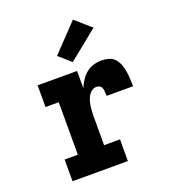

<svg xmlns="http://www.w3.org/2000/svg" viewBox="-142 -892 885 997"><g transform="rotate(-20 300.0 -394.0)"><path d="M87 0V-120H160V-410H87V-530H305V-435Q314 -456 326.5 -475.5Q339 -495 356.5 -509.5Q374 -524 396.5 -531Q419 -538 442 -538Q462 -538 482 -532.5Q502 -527 515.5 -511.5Q529 -496 536 -476.5Q543 -457 546 -437Q549 -417 550 -396.5Q551 -376 551 -356H405Q405 -363 404.5 -369.5Q404 -376 403.5 -383Q403 -390 401 -396.5Q399 -403 394.5 -408.5Q390 -414 383.5 -416Q377 -418 370 -418Q356 -418 344.5 -409.5Q333 -401 326 -389Q319 -377 315 -363.5Q311 -350 309 -336.5Q307 -323 306 -309Q305 -295 305 -281V-120H393V0ZM300 -581 234 -639 376 -788 462 -712Z"/></g></svg>

Font: Iosevka Curly Slab HvEx
Style: Regular
Weight: 900
Width: 7
Monospace: yes
Designer: Belleve Invis
Foundry: Belleve Invis
Version: Version 11.1.0; ttfautohint (v1.8.3)